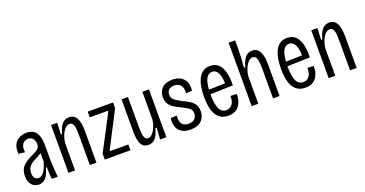

<svg xmlns="http://www.w3.org/2000/svg" viewBox="-35 -1340 3790 1992"><g transform="rotate(-20 1859.5 -344.0)"><path d="M147 10Q122 10 96.5 -2.5Q71 -15 54.5 -44.5Q38 -74 38 -124Q38 -190 74 -228Q110 -266 180 -299Q204 -310 225 -321Q246 -332 259 -349Q272 -366 272 -394Q272 -425 253.5 -450.5Q235 -476 200 -476Q183 -476 163 -466.5Q143 -457 130.5 -431Q118 -405 124 -355L53 -363Q49 -426 69 -465Q89 -504 125 -522Q161 -540 205 -540Q277 -540 310 -493Q343 -446 343 -365V-209Q343 -182 345 -144.5Q347 -107 350 -68.5Q353 -30 356 0H289Q286 -31 285 -65.5Q284 -100 283 -131H271Q255 -59 223 -24.5Q191 10 147 10ZM166 -55Q231 -55 272 -197V-292Q251 -276 223.5 -263Q196 -250 170 -234Q144 -218 126.5 -192.5Q109 -167 109 -127Q109 -91 124.5 -73Q140 -55 166 -55Z M474 0V-528H542L536 -401H550Q568 -473 598.5 -506.5Q629 -540 674 -540Q715 -540 737 -518Q759 -496 769 -463Q779 -430 781 -397.5Q783 -365 783 -345V0H710V-341Q710 -366 708 -397Q706 -428 694.5 -450.5Q683 -473 657 -473Q629 -473 605 -446.5Q581 -420 565.5 -380Q550 -340 547 -301V0Z M875 0V-65L1079 -454V-465H879V-528H1158V-464L956 -74V-64H1159V0Z M1356 12Q1317 12 1295.5 -8.5Q1274 -29 1265 -59.5Q1256 -90 1254 -121Q1252 -152 1252 -173V-528H1323V-199Q1323 -167 1325.5 -133.5Q1328 -100 1338.5 -77.5Q1349 -55 1375 -55Q1402 -55 1425 -81.5Q1448 -108 1463.5 -147.5Q1479 -187 1482 -225V-528H1555V0H1486L1494 -128H1480Q1462 -57 1432.5 -22.5Q1403 12 1356 12Z M1821 12Q1754 12 1717.5 -15Q1681 -42 1669.5 -84Q1658 -126 1666 -170L1733 -174Q1720 -52 1821 -52Q1870 -52 1891 -76.5Q1912 -101 1912 -133Q1912 -173 1884 -193.5Q1856 -214 1805 -238Q1767 -256 1734.5 -276Q1702 -296 1682 -325.5Q1662 -355 1662 -402Q1662 -463 1701 -501.5Q1740 -540 1815 -540Q1896 -540 1938 -492.5Q1980 -445 1970 -362L1902 -359Q1909 -413 1885.5 -445Q1862 -477 1814 -477Q1778 -477 1755.5 -458.5Q1733 -440 1733 -405Q1733 -364 1763.5 -341Q1794 -318 1840 -295Q1881 -276 1913 -256Q1945 -236 1964 -207.5Q1983 -179 1983 -134Q1983 -97 1967 -63.5Q1951 -30 1915.5 -9Q1880 12 1821 12Z M2239 11Q2185 11 2151 -12Q2117 -35 2098 -74Q2079 -113 2072 -160.5Q2065 -208 2065 -257Q2065 -312 2073 -363Q2081 -414 2100 -454Q2119 -494 2151 -517Q2183 -540 2232 -540Q2290 -540 2325 -506Q2360 -472 2375 -410.5Q2390 -349 2387 -269L2137 -262V-260Q2137 -162 2159.5 -106.5Q2182 -51 2237 -51Q2277 -51 2302.5 -82Q2328 -113 2326 -175L2394 -172Q2396 -145 2389.5 -113Q2383 -81 2366 -53Q2349 -25 2318 -7Q2287 11 2239 11ZM2232 -476Q2190 -476 2167 -434Q2144 -392 2139 -312L2318 -317Q2317 -392 2295 -434Q2273 -476 2232 -476Z M2497 0V-700H2569V-610Q2569 -565 2566 -512.5Q2563 -460 2558 -402H2573Q2590 -469 2620 -504.5Q2650 -540 2696 -540Q2737 -540 2759 -517Q2781 -494 2791 -461Q2801 -428 2803 -396.5Q2805 -365 2805 -349V0H2733V-324Q2733 -357 2730.5 -391.5Q2728 -426 2716.5 -449.5Q2705 -473 2677 -473Q2651 -473 2628 -447Q2605 -421 2589 -381Q2573 -341 2570 -300V0Z M3089 11Q3035 11 3001 -12Q2967 -35 2948 -74Q2929 -113 2922 -160.5Q2915 -208 2915 -257Q2915 -312 2923 -363Q2931 -414 2950 -454Q2969 -494 3001 -517Q3033 -540 3082 -540Q3140 -540 3175 -506Q3210 -472 3225 -410.5Q3240 -349 3237 -269L2987 -262V-260Q2987 -162 3009.5 -106.5Q3032 -51 3087 -51Q3127 -51 3152.5 -82Q3178 -113 3176 -175L3244 -172Q3246 -145 3239.5 -113Q3233 -81 3216 -53Q3199 -25 3168 -7Q3137 11 3089 11ZM3082 -476Q3040 -476 3017 -434Q2994 -392 2989 -312L3168 -317Q3167 -392 3145 -434Q3123 -476 3082 -476Z M3347 0V-528H3415L3409 -401H3423Q3441 -473 3471.5 -506.5Q3502 -540 3547 -540Q3588 -540 3610 -518Q3632 -496 3642 -463Q3652 -430 3654 -397.5Q3656 -365 3656 -345V0H3583V-341Q3583 -366 3581 -397Q3579 -428 3567.5 -450.5Q3556 -473 3530 -473Q3502 -473 3478 -446.5Q3454 -420 3438.5 -380Q3423 -340 3420 -301V0Z"/></g></svg>

Font: Bricolage Grotesque 10pt Condensed Light
Style: Regular
Weight: 300
Width: 3
Designer: Mathieu Triay
Foundry: Atelier Triay
Version: Version 1.000; ttfautohint (v1.8.4.7-5d5b);gftools[0.9.32]